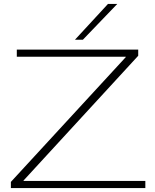

<svg xmlns="http://www.w3.org/2000/svg" viewBox="-20 -951 784 971"><path d="M35 0V-31L616 -662V-664H65V-700H679V-669L99 -38V-36H715V0ZM359 -750 526 -931H573L399 -750Z"/></svg>

Font: Georama Extended ExtraLight
Style: Regular
Weight: 200
Width: 7
Designer: Jean-Baptiste Levee
Foundry: Production Type
Version: Version 1.000